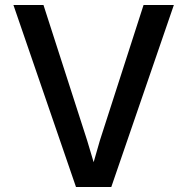

<svg xmlns="http://www.w3.org/2000/svg" viewBox="-20 -753 753 773"><path d="M34 -733H155L331 -187L357 -100L382 -187L558 -733H680L428 0H286Z"/></svg>

Font: Kreadon Light
Style: Bold
Weight: 600
Designer: Reiya WATANABE
Foundry: StudioGnu
Version: Version 1.003; ttfautohint (v1.8.4.7-5d5b);gftools[0.9.32]